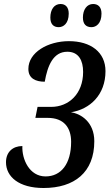

<svg xmlns="http://www.w3.org/2000/svg" viewBox="-20 -930 548 961"><path d="M438 -794C461 -794 488 -812 488 -862C488 -895 471 -910 446 -910C415 -910 395 -882 395 -842C395 -809 411 -794 438 -794ZM274 -794C297 -794 324 -812 324 -862C324 -895 307 -910 283 -910C251 -910 232 -882 232 -842C232 -809 248 -794 274 -794ZM198 11C352 11 452 -67 452 -223C452 -319 385 -361 335 -368C430 -383 508 -455 508 -574C508 -669 434 -724 325 -724C220 -724 122 -668 122 -585C122 -537 159 -521 204 -521C218 -601 246 -671 317 -671C374 -671 396 -627 396 -570C396 -460 324 -395 236 -395H168L157 -340H219C300 -340 336 -291 336 -220C336 -109 285 -47 208 -47C127 -47 89 -133 92 -199C44 -199 10 -169 10 -118C10 -45 75 11 198 11Z"/></svg>

Font: Noto Serif Condensed Semi
Style: Italic
Weight: 600
Width: 3
Italic angle: -12°
Designer: Monotype Design Team
Foundry: Monotype Imaging Inc.
Version: Version 1.901